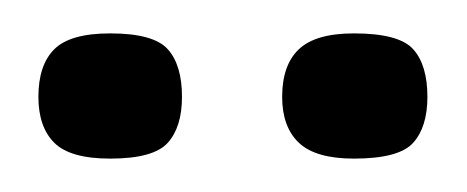

<svg xmlns="http://www.w3.org/2000/svg" viewBox="-20 -631 280 115"><path d="M89 -573Q89 -555 80.5 -545.5Q72 -536 46 -536Q22 -536 12.5 -545.5Q3 -555 3 -573Q3 -592 12.5 -601.5Q22 -611 46 -611Q72 -611 80.5 -601.5Q89 -592 89 -573ZM236 -573Q236 -555 227.5 -545.5Q219 -536 192 -536Q169 -536 159 -545.5Q149 -555 149 -573Q149 -592 159 -601.5Q169 -611 192 -611Q219 -611 227.5 -601.5Q236 -592 236 -573Z"/></svg>

Font: Glory Thin Medium
Style: Regular
Weight: 500
Version: Version 1.011